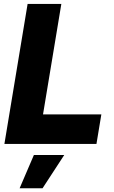

<svg xmlns="http://www.w3.org/2000/svg" viewBox="-20 -748 591 998"><path d="M2.9 0 123.5 -727.5H298.8L203.6 -153.3H506.8L481.4 0ZM82 230.5 156.2 57.6H314L201.2 230.5Z"/></svg>

Font: Inter Display Extra Bold
Style: Italic
Weight: 800
Italic angle: -9.39999°
Designer: Rasmus Andersson
Foundry: rsms
Version: Version 4.000;git-4fc901f